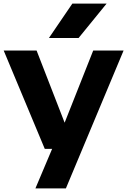

<svg xmlns="http://www.w3.org/2000/svg" viewBox="-20 -828 708 1068"><path d="M229 0 0.5 -547H183.5L339.5 -145.5L498.5 -547H667.5L346.5 220H177L270 0ZM252 -616.5 382.5 -808H573L417 -616.5Z"/></svg>

Font: Encode Sans Exp
Style: Bold
Weight: 700
Width: 7
Designer: Multiple Designers
Foundry: Impallari Type
Version: Version 3.002; ttfautohint (v1.8.3) -l 8 -r 50 -G 200 -x 14 